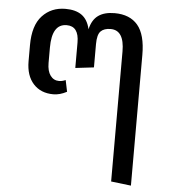

<svg xmlns="http://www.w3.org/2000/svg" viewBox="-54 -629 783 880"><g transform="rotate(5 337.0 -188.5)"><path d="M581 -399V202L489 191V-407Q489 -505 426 -505Q396 -505 380.5 -489.5Q365 -474 365 -430V-323L280 -313V-430Q280 -505 224 -505Q156 -505 156 -396V-325Q156 -288 171 -267.5Q186 -247 211 -247Q225 -247 241 -254L252 -201Q220 -184 190 -184Q132 -184 98 -221.5Q64 -259 64 -325V-399Q64 -490 105.5 -534.5Q147 -579 212 -579Q259 -579 287 -559Q315 -539 325 -495Q335 -539 363 -559Q391 -579 438 -579Q508 -579 544.5 -536Q581 -493 581 -399Z"/></g></svg>

Font: FiraGO
Style: Regular
Weight: 400
Designer: bBox Type
Foundry: bBox Type GmbH
Version: Version 1.001;April 20, 2020;FontCreator 12.0.0.2555 64-bit